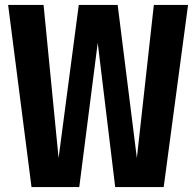

<svg xmlns="http://www.w3.org/2000/svg" viewBox="-20 -760 796 780"><path d="M744 -740H605L536 -118L458 -740H300L218 -118L157 -740H13L108 0H302L377 -586L448 0H645Z"/></svg>

Font: Glow Sans TC Compressed
Style: Bold
Weight: 700
Width: 2
Designer: Ryoko NISHIZUKA (kana, bopomofo & ideographs); Paul D. Hunt (Latin, Greek & Cyrillic); Sandoll Communications, Soo-young
Version: Version 0.93